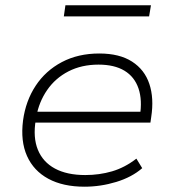

<svg xmlns="http://www.w3.org/2000/svg" viewBox="-20 -697 651 725"><path d="M299 8Q218 8 162.5 -22Q107 -52 82 -108Q57 -164 67 -242Q77 -316 114.5 -373Q152 -430 213.5 -462.5Q275 -495 355 -495Q431 -495 478.5 -464.5Q526 -434 544 -380Q562 -326 551 -255L548 -234H95L102 -275H532L508 -258Q518 -319 503 -363Q488 -407 450 -430Q412 -453 352 -453Q288 -453 238.5 -427.5Q189 -402 158 -357Q127 -312 117 -256L115 -244Q104 -178 123 -131.5Q142 -85 187.5 -60.5Q233 -36 302 -36Q355 -36 403 -50Q451 -64 495 -98L517 -62Q478 -28 419 -10Q360 8 299 8ZM221 -635 227 -677H550L543 -635Z"/></svg>

Font: Nunito Sans 10pt SemiExpanded ExtraLight
Style: Italic
Weight: 250
Width: 6
Italic angle: -9°
Designer: Vernon Adams
Foundry: Vernon Adams
Version: Version 3.101;gftools[0.9.27]